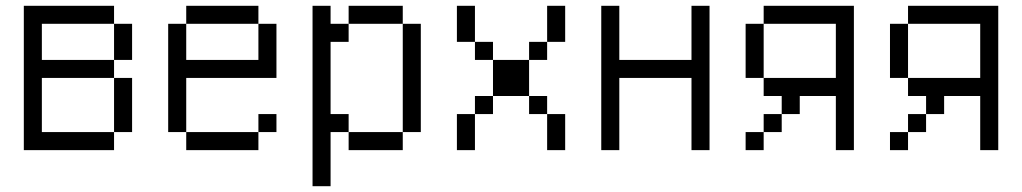

<svg xmlns="http://www.w3.org/2000/svg" viewBox="-20 -520 3540 665"><path d="M62.5 -500Q62.5 -500 62.5 0H375V-62.5H125V-250H375V-62.5H437.5V-250H375V-312.5H125Q125 -312.5 125 -437.5H375Q375 -437.5 375 -312.5H437.5Q437.5 -312.5 437.5 -437.5H375V-500Z M937.5 -62.5V-125H875V-62.5H625V0H875V-62.5ZM625 -62.5V-250H937.5V-437.5H875Q875 -437.5 875 -312.5H625Q625 -312.5 625 -437.5H562.5Q562.5 -437.5 562.5 -62.5ZM625 -437.5H875V-500H625Z M1062.5 -500Q1062.5 -500 1062.5 125H1125V-62.5H1187.5V0H1375V-62.5H1187.5V-125H1125Q1125 -125 1125 -375H1187.5V-437.5H1125V-500ZM1375 -62.5H1437.5Q1437.5 -62.5 1437.5 -437.5H1375Q1375 -437.5 1375 -62.5ZM1187.5 -437.5H1375V-500H1187.5Z M1562.5 -125Q1562.5 -125 1562.5 0H1625Q1625 0 1625 -125ZM1875 -125Q1875 -125 1875 0H1937.5Q1937.5 0 1937.5 -125ZM1625 -125H1687.5V-187.5H1625ZM1875 -125V-187.5H1812.5V-125ZM1687.5 -187.5H1812.5Q1812.5 -187.5 1812.5 -312.5H1687.5Q1687.5 -312.5 1687.5 -187.5ZM1687.5 -312.5V-375H1625V-312.5ZM1812.5 -312.5H1875V-375H1812.5ZM1625 -375Q1625 -375 1625 -500H1562.5Q1562.5 -500 1562.5 -375ZM1875 -375H1937.5Q1937.5 -375 1937.5 -500H1875Q1875 -500 1875 -375Z M2062.5 -500Q2062.5 -500 2062.5 0H2125Q2125 0 2125 -250H2375Q2375 -250 2375 0H2437.5Q2437.5 0 2437.5 -500H2375V-312.5H2125V-500Z M2625 -62.5H2562.5V0H2625ZM2625 -62.5H2687.5V-125H2625ZM2875 -187.5V0H2937.5Q2937.5 0 2937.5 -500H2625V-437.5H2562.5V-250H2625V-187.5H2687.5V-125H2750V-187.5ZM2625 -250V-437.5H2875V-250Z M3125 -62.5H3062.5V0H3125ZM3125 -62.5H3187.5V-125H3125ZM3375 -187.5V0H3437.5Q3437.5 0 3437.5 -500H3125V-437.5H3062.5V-250H3125V-187.5H3187.5V-125H3250V-187.5ZM3125 -250V-437.5H3375V-250Z"/></svg>

Font: CalcUnifontExMono
Style: Regular
Weight: 500
Version: Version 15.0.06